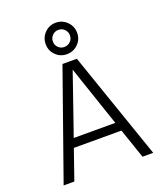

<svg xmlns="http://www.w3.org/2000/svg" viewBox="-163 -1023 963 1130"><g transform="rotate(-20 318.5 -458.0)"><path d="M204 -284 189 -242H450L435 -285L321 -622Q308 -582 204 -284ZM105 0H38L276 -674H366L599 0H532L468 -187H170ZM391 -887Q420 -858 420 -817Q420 -776 391 -747.5Q362 -719 321 -719Q280 -719 251.5 -747.5Q223 -776 223 -817Q223 -858 251.5 -887Q280 -916 321 -916Q362 -916 391 -887ZM375 -817Q375 -840 359.5 -855.5Q344 -871 321 -871Q299 -871 283.5 -855Q268 -839 268 -817Q268 -795 283.5 -779.5Q299 -764 321 -764Q343 -764 359 -779.5Q375 -795 375 -817Z"/></g></svg>

Font: Hind Guntur Light
Style: Regular
Weight: 300
Designer: Manushi Parikh, Hitesh Malaviya
Foundry: Indian Type Foundry
Version: Version 1.002;PS 1.0;hotconv 1.0.86;makeotf.lib2.5.63406; tt